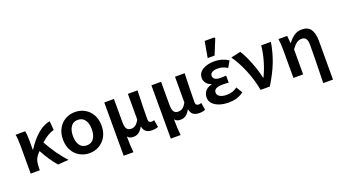

<svg xmlns="http://www.w3.org/2000/svg" viewBox="-75 -1567 4413 2485"><g transform="rotate(-20 2132.0 -324.0)"><path d="M77 -539H209Q219 -493 219 -409V-281H224Q294 -392 377 -464.5Q460 -537 551 -553L561 -429Q516 -417 473 -391.5Q430 -366 381 -321Q427 -236 489 -148Q551 -60 609 0L461 11Q421 -34 377.5 -98.5Q334 -163 295 -235L274 -212Q242 -178 228 -136.5Q214 -95 214 -31V0H88V-381Q88 -481 77 -539Z M631 -270Q631 -357 667 -421Q703 -485 763.5 -519Q824 -553 897 -553Q969 -553 1030 -519Q1091 -485 1127 -421Q1163 -357 1163 -270Q1163 -183 1126.5 -119Q1090 -55 1029.5 -21Q969 13 897 13Q825 13 764 -21Q703 -55 667 -119Q631 -183 631 -270ZM1028 -270Q1028 -351 994 -398Q960 -445 897 -445Q835 -445 801.5 -397.5Q768 -350 768 -270Q768 -188 801.5 -141Q835 -94 897 -94Q960 -94 994 -141Q1028 -188 1028 -270Z M1298 -539H1431V-220Q1431 -157 1449.5 -128.5Q1468 -100 1510 -100Q1543 -100 1569.5 -118Q1596 -136 1623 -185V-539H1756Q1756 -524 1755 -516Q1747 -262 1747 -142Q1747 -117 1758.5 -106.5Q1770 -96 1792 -96Q1807 -96 1826 -104L1843 -4Q1823 4 1804 7.5Q1785 11 1759 11Q1707 11 1677 -11.5Q1647 -34 1637 -83H1633Q1585 9 1504 9Q1476 9 1456.5 1.5Q1437 -6 1422 -26Q1423 51 1425 95.5Q1427 140 1433 195H1298Z M1947 -539H2080V-220Q2080 -157 2098.5 -128.5Q2117 -100 2159 -100Q2192 -100 2218.5 -118Q2245 -136 2272 -185V-539H2405Q2405 -524 2404 -516Q2396 -262 2396 -142Q2396 -117 2407.5 -106.5Q2419 -96 2441 -96Q2456 -96 2475 -104L2492 -4Q2472 4 2453 7.5Q2434 11 2408 11Q2356 11 2326 -11.5Q2296 -34 2286 -83H2282Q2234 9 2153 9Q2125 9 2105.5 1.5Q2086 -6 2071 -26Q2072 51 2074 95.5Q2076 140 2082 195H1947Z M2564 -145Q2564 -200 2596 -235.5Q2628 -271 2683 -284V-288Q2639 -302 2615 -334Q2591 -366 2591 -403Q2591 -476 2656 -514.5Q2721 -553 2819 -553Q2869 -553 2918 -538.5Q2967 -524 3008 -497L2958 -410Q2897 -450 2825 -450Q2777 -450 2749 -433.5Q2721 -417 2721 -386Q2721 -356 2747 -339.5Q2773 -323 2823 -323Q2860 -323 2899 -326V-229Q2860 -233 2817 -233Q2755 -233 2725 -216.5Q2695 -200 2695 -165Q2695 -130 2730 -109.5Q2765 -89 2828 -89Q2905 -89 2970 -137L3022 -51Q2971 -15 2922 -1Q2873 13 2814 13Q2743 13 2686.5 -6Q2630 -25 2597 -60.5Q2564 -96 2564 -145ZM2791 -843H2923L2932 -829L2847 -621H2752Z M3042 -523 3176 -553Q3225 -477 3271.5 -357Q3318 -237 3340 -136H3344Q3390 -232 3420 -336.5Q3450 -441 3459 -539H3593Q3569 -396 3520.5 -271Q3472 -146 3382 0H3255Q3228 -146 3171.5 -283Q3115 -420 3042 -523Z M4056 -321Q4056 -385 4038 -412.5Q4020 -440 3977 -440Q3940 -440 3909.5 -418.5Q3879 -397 3841 -345V0H3707V-381Q3707 -468 3697 -539H3817L3826 -439H3831Q3874 -495 3918.5 -524Q3963 -553 4021 -553Q4105 -553 4143 -498Q4181 -443 4181 -338V195H4047Q4056 -181 4056 -321Z"/></g></svg>

Font: Nebula Sans Semibold
Style: Regular
Weight: 600
Designer: Paul D. Hunt for Adobe (as Source Sans)
Foundry: Nebula Entertainment & Broadcasting LLC
Version: Version 1.010